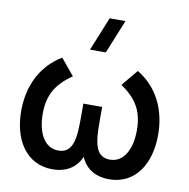

<svg xmlns="http://www.w3.org/2000/svg" viewBox="-87 -881 965 981"><g transform="rotate(10 395.0 -390.0)"><path d="M249 15.5C310.5 15.5 367.5 -9.5 395.5 -75C423 -9.5 480.5 15.5 542 15.5C677.5 15.5 750.5 -100 750.5 -250.5C750.5 -380 698.5 -491 591.5 -555L521.5 -470.5C603 -414.5 639.5 -354.5 639.5 -255.5C639.5 -161 603.5 -84 528.5 -84C450.5 -84 444 -166 444 -268.5V-342.5H346.5V-268.5C346.5 -167 340.5 -84 262 -84C189 -84 151 -158 151 -255.5C151 -351.5 185.5 -412.5 269.5 -470.5L199.5 -555C94.5 -492 40 -382.5 40 -251C40 -102.5 111.5 15.5 249 15.5ZM332 -620H414L485 -795H403Z"/></g></svg>

Font: Eudonet SemiBold
Style: Regular
Weight: 600
Designer: Mikhail Sharanda
Foundry: Mikhail Sharanda
Version: Version 4.503;Glyphs 3.1.2 (3151)